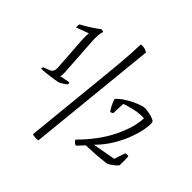

<svg xmlns="http://www.w3.org/2000/svg" viewBox="-182 -933 1206 1206"><g transform="rotate(30 421.5 -329.5)"><path d="M170 -287Q164 -287 145.5 -289Q127 -291 104 -294Q81 -297 62 -300.5Q43 -304 36 -306Q38 -313 40.5 -316Q43 -319 45 -321L83 -324Q104 -326 113 -337.5Q122 -349 126 -373L171 -601Q175 -618 179 -630Q183 -642 185 -646V-648L96 -640Q98 -647 100.5 -655Q103 -663 106 -667Q147 -677 177.5 -687Q208 -697 241 -710Q255 -706 258 -699Q247 -683 240.5 -663.5Q234 -644 228 -615L177 -359Q171 -332 164 -325L231 -321Q235 -315 233 -307Q225 -300 203 -293.5Q181 -287 170 -287ZM247 92Q236 92 221.5 87.5Q207 83 198 76L421 -513Q455 -604 475 -663.5Q495 -723 503 -751Q522 -749 535.5 -740.5Q549 -732 556 -723ZM469 3Q463 3 455 -7Q447 -17 446 -28Q571 -100 649 -189Q727 -278 752 -359Q710 -374 650 -374Q638 -374 623.5 -374Q609 -374 594 -372L569 -292Q564 -287 548 -287Q544 -297 538.5 -317.5Q533 -338 531 -372Q553 -387 584 -397.5Q615 -408 648.5 -414Q682 -420 710 -420Q724 -420 747.5 -410Q771 -400 790 -387Q809 -374 809 -365Q809 -348 793 -311.5Q777 -275 746 -229.5Q715 -184 669 -138.5Q623 -93 563 -58L717 -45L760 -110Q771 -110 778 -107.5Q785 -105 786 -103Q783 -86 777 -63Q771 -40 766 -26Q754 -17 729.5 -7Q705 3 691 3Q644 -3 607 -10.5Q570 -18 520 -29Z"/></g></svg>

Font: Texturina Thin
Style: Italic
Weight: 100
Italic angle: -11°
Designer: Guillermo Torres Carreño
Foundry: Omnibus-Type
Version: Version 1.002; ttfautohint (v1.8.3)